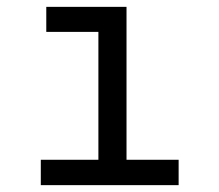

<svg xmlns="http://www.w3.org/2000/svg" viewBox="-20 -540 640 560"><path d="M99 0V-74H267V-447H115V-520H349V-74H501V0Z"/></svg>

Font: R Plex Mono
Style: Regular
Weight: 400
Monospace: yes
Designer: Belleve Invis
Foundry: Belleve Invis
Version: Version 31.8.0